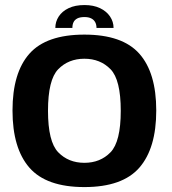

<svg xmlns="http://www.w3.org/2000/svg" viewBox="-20 -736 680 760"><path d="M314 4.5Q464.5 4.5 531.5 -72.2Q598.5 -149 598.5 -298.5Q598.5 -448 531.5 -523.5Q464.5 -599 314 -599Q163.5 -599 96.5 -523.5Q29.5 -448 29.5 -298.5Q29.5 -149 96.5 -72.2Q163.5 4.5 314 4.5ZM314 -91.5Q251 -91.5 210.5 -133.2Q170 -175 170 -297.5Q170 -420.5 210.5 -462Q251 -503.5 314 -503.5Q377 -503.5 417.5 -462Q458 -420.5 458 -297.5Q458 -175 417.5 -133.2Q377 -91.5 314 -91.5ZM314.5 -716Q277.5 -716 251.8 -703.8Q226 -691.5 212.5 -670.8Q199 -650 199 -625.5H266.5Q266.5 -638.5 271 -648Q275.5 -657.5 286 -663Q296.5 -668.5 314.5 -668.5Q330.5 -668.5 341 -663.2Q351.5 -658 356.8 -648.2Q362 -638.5 362 -625.5H429.5Q429.5 -650 415.5 -670.8Q401.5 -691.5 375.8 -703.8Q350 -716 314.5 -716Z"/></svg>

Font: Anybody Thin SemiBold
Style: Regular
Weight: 600
Version: Version 1.113;gftools[0.9.25]